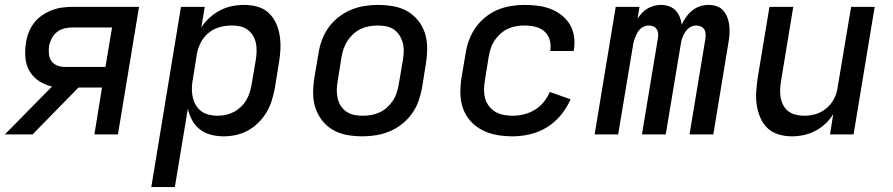

<svg xmlns="http://www.w3.org/2000/svg" viewBox="-23 -548 3643 783"><path d="M-3 0 189 -195Q160 -202 136 -217.5Q112 -233 97.5 -258Q83 -283 80.5 -313Q78 -343 83 -374Q86 -395 94 -415.5Q102 -436 115.5 -454Q129 -472 148 -485Q167 -498 187.5 -506Q208 -514 229.5 -517Q251 -520 272 -520H544L458 0H362L393 -191H297L110 0ZM242 -275H407L434 -436H272Q256 -436 239.5 -432Q223 -428 209.5 -417.5Q196 -407 188 -391.5Q180 -376 177 -360Q175 -344 176.5 -327.5Q178 -311 187 -298.5Q196 -286 211 -280.5Q226 -275 242 -275Z M594 215 715 -520H812L798 -436Q812 -458 832 -476Q852 -494 875 -506Q898 -518 923 -523Q948 -528 973 -528Q1001 -528 1027.5 -520.5Q1054 -513 1073 -495Q1092 -477 1103 -452.5Q1114 -428 1118 -401Q1122 -374 1120.5 -345.5Q1119 -317 1114 -289L1098 -189Q1093 -164 1085.5 -139Q1078 -114 1064.5 -91Q1051 -68 1031.5 -48.5Q1012 -29 988.5 -16Q965 -3 939.5 2.5Q914 8 889 8Q862 8 837 1.5Q812 -5 792.5 -20Q773 -35 761 -57Q749 -79 743 -104L690 215ZM864 -76Q881 -76 897.5 -79.5Q914 -83 929.5 -91Q945 -99 958.5 -111.5Q972 -124 981 -139Q990 -154 995 -170Q1000 -186 1003 -203L1020 -303Q1023 -320 1023.5 -338Q1024 -356 1020.5 -372.5Q1017 -389 1008.5 -403Q1000 -417 986.5 -427Q973 -437 956.5 -440.5Q940 -444 922 -444Q898 -444 873.5 -437.5Q849 -431 828.5 -414.5Q808 -398 796 -375Q784 -352 780 -328L764 -228Q760 -209 759.5 -190.5Q759 -172 762.5 -154.5Q766 -137 774.5 -121.5Q783 -106 796.5 -95.5Q810 -85 827.5 -80.5Q845 -76 864 -76Z M1455 8Q1423 8 1392.5 2.5Q1362 -3 1336 -17.5Q1310 -32 1291.5 -55.5Q1273 -79 1263.5 -107.5Q1254 -136 1254 -167.5Q1254 -199 1259 -231L1276 -331Q1280 -358 1290 -385Q1300 -412 1317 -436Q1334 -460 1358 -478.5Q1382 -497 1408.5 -508Q1435 -519 1463 -523.5Q1491 -528 1518 -528Q1550 -528 1581 -522.5Q1612 -517 1637.5 -502.5Q1663 -488 1682 -464.5Q1701 -441 1710 -412.5Q1719 -384 1719 -352.5Q1719 -321 1714 -289L1698 -189Q1693 -162 1683.5 -135Q1674 -108 1656.5 -84Q1639 -60 1615.5 -41.5Q1592 -23 1565 -12Q1538 -1 1510.5 3.5Q1483 8 1455 8ZM1456 -76Q1473 -76 1490.5 -79Q1508 -82 1524.5 -89.5Q1541 -97 1555 -109.5Q1569 -122 1579 -137Q1589 -152 1594.5 -169Q1600 -186 1603 -203L1620 -303Q1623 -321 1623.5 -338.5Q1624 -356 1619.5 -373Q1615 -390 1606 -404Q1597 -418 1583.5 -427.5Q1570 -437 1552.5 -440.5Q1535 -444 1517 -444Q1500 -444 1483 -441Q1466 -438 1449.5 -430.5Q1433 -423 1419 -410.5Q1405 -398 1395 -383Q1385 -368 1379 -351Q1373 -334 1370 -317L1354 -217Q1351 -199 1350.5 -181.5Q1350 -164 1354 -147Q1358 -130 1367 -116Q1376 -102 1390 -92.5Q1404 -83 1421 -79.5Q1438 -76 1456 -76Z M2067 8Q2035 8 2003.5 2.5Q1972 -3 1944.5 -17Q1917 -31 1896.5 -53.5Q1876 -76 1865.5 -105Q1855 -134 1854.5 -166Q1854 -198 1859 -231L1876 -331Q1880 -358 1890 -385Q1900 -412 1916.5 -435.5Q1933 -459 1956.5 -478Q1980 -497 2006.5 -508Q2033 -519 2061 -523.5Q2089 -528 2116 -528Q2143 -528 2170.5 -524.5Q2198 -521 2222.5 -511.5Q2247 -502 2267.5 -486Q2288 -470 2301 -448Q2314 -426 2318 -399Q2322 -372 2317 -344Q2317 -343 2317 -342Q2317 -341 2317 -340H2221Q2221 -341 2221 -341.5Q2221 -342 2221 -342Q2225 -365 2218.5 -386Q2212 -407 2196.5 -420.5Q2181 -434 2159.5 -439Q2138 -444 2116 -444Q2099 -444 2081.5 -441Q2064 -438 2048 -430.5Q2032 -423 2018 -410.5Q2004 -398 1994 -383Q1984 -368 1978.5 -351Q1973 -334 1970 -317L1954 -217Q1951 -199 1951 -180.5Q1951 -162 1956 -145Q1961 -128 1972 -114Q1983 -100 1998 -91.5Q2013 -83 2031 -79.5Q2049 -76 2067 -76Q2090 -76 2113 -81.5Q2136 -87 2157 -99.5Q2178 -112 2194 -131.5Q2210 -151 2219 -173L2304 -143Q2289 -109 2264.5 -79Q2240 -49 2207.5 -29Q2175 -9 2139 -0.5Q2103 8 2067 8Z M2402 0 2488 -520H2585L2577 -472Q2585 -484 2595 -495Q2605 -506 2618 -513.5Q2631 -521 2645 -524.5Q2659 -528 2672 -528Q2672 -528 2672 -528Q2672 -528 2672 -528Q2690 -528 2705.5 -522.5Q2721 -517 2732 -505.5Q2743 -494 2749 -479Q2755 -464 2757 -448Q2765 -464 2775.5 -479Q2786 -494 2800.5 -505.5Q2815 -517 2832 -522.5Q2849 -528 2866 -528Q2866 -528 2866 -528Q2866 -528 2866 -528Q2884 -528 2900 -522.5Q2916 -517 2926.5 -505Q2937 -493 2943 -477.5Q2949 -462 2951 -445Q2953 -428 2952 -410.5Q2951 -393 2948 -376L2886 0H2789L2854 -392Q2855 -402 2854.5 -411.5Q2854 -421 2848.5 -429Q2843 -437 2834 -440.5Q2825 -444 2815 -444Q2806 -444 2797 -440Q2788 -436 2781 -429Q2774 -422 2769 -413.5Q2764 -405 2760.5 -396Q2757 -387 2755 -378Q2753 -369 2752 -360L2692 0H2595L2660 -392Q2662 -402 2661 -411.5Q2660 -421 2655 -429Q2650 -437 2641 -440.5Q2632 -444 2622 -444Q2613 -444 2603.5 -440Q2594 -436 2587 -429Q2580 -422 2575.5 -413.5Q2571 -405 2567.5 -396Q2564 -387 2561.5 -378Q2559 -369 2558 -360L2498 0Z M3206 8Q3178 8 3151.5 0Q3125 -8 3106.5 -26Q3088 -44 3077.5 -68.5Q3067 -93 3063 -120Q3059 -147 3061 -175Q3063 -203 3067 -231L3115 -520H3212L3162 -217Q3159 -200 3158.5 -182.5Q3158 -165 3161 -148.5Q3164 -132 3172 -117.5Q3180 -103 3193 -93.5Q3206 -84 3222.5 -80Q3239 -76 3257 -76Q3280 -76 3304 -83Q3328 -90 3347.5 -106.5Q3367 -123 3378.5 -145.5Q3390 -168 3393 -192L3448 -520H3544L3458 0H3362L3375 -83Q3362 -61 3342.5 -43Q3323 -25 3300.5 -13.5Q3278 -2 3254 3Q3230 8 3206 8Z"/></svg>

Font: Iosevka SS04 Medium Extended
Style: Italic
Weight: 500
Width: 7
Italic angle: -9°
Monospace: yes
Designer: Belleve Invis
Foundry: Belleve Invis
Version: Version 19.0.0; ttfautohint (v1.8.4)